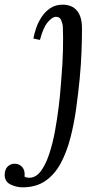

<svg xmlns="http://www.w3.org/2000/svg" viewBox="-124 -531 431 822"><path d="M144 -511Q184 -511 205.5 -485.5Q227 -460 227 -409Q227 -368 225 -311Q223 -254 217 -192Q211 -131 202 -66Q193 -1 177.5 59Q162 119 136.5 167Q111 215 71 243Q31 271 -28 271Q-53 271 -78.5 259Q-104 247 -104 217Q-104 205 -99.5 194.5Q-95 184 -85 177Q-75 170 -61 170Q-41 170 -28.5 184.5Q-16 199 -19 225Q-11 230 1 230Q30 230 51 201.5Q72 173 87 127.5Q102 82 111.5 29.5Q121 -23 127 -71.5Q133 -120 135.5 -155Q138 -190 139 -200Q144 -256 145.5 -314.5Q147 -373 145 -417Q144 -431 137.5 -445.5Q131 -460 114 -459Q99 -458 80 -435.5Q61 -413 47 -360L19 -366Q22 -384 30 -408.5Q38 -433 53 -456.5Q68 -480 90.5 -495.5Q113 -511 144 -511Z"/></svg>

Font: Lora
Style: Italic
Weight: 400
Italic angle: -3°
Designer: Olga Karpushina, Alexei Vanyashin (Cyrillic)
Foundry: Cyreal
Version: Version 3.008